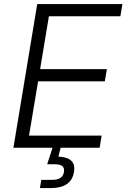

<svg xmlns="http://www.w3.org/2000/svg" viewBox="-20 -748 640 972"><path d="M47.9 0 168.5 -727.5H599.6L589.4 -665.5H227.5L183.1 -397.9H521L510.7 -336.4H172.9L127 -61.5H494.6L484.4 0ZM182.1 204.1 189 162.6H243.2Q271 162.6 285.6 152.8Q300.3 143.1 303.7 123Q307.1 103.5 296.1 93.5Q285.2 83.5 255.4 83.5H218.8L252 -18.6H288.6L287.1 0L275.4 44.9Q320.3 46.4 340.6 65.7Q360.8 85 354.5 122.6Q348.1 163.1 318.6 183.6Q289.1 204.1 236.8 204.1Z"/></svg>

Font: Inter 17pt Light
Style: Italic
Weight: 300
Italic angle: -9.3988°
Version: Version 4.001;git-66647c0bb